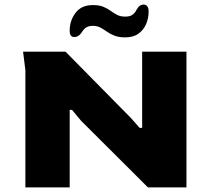

<svg xmlns="http://www.w3.org/2000/svg" viewBox="-20 -812 908 832"><path d="M90 0V-508L80 -588H264L546 -302L585 -258H596V-588H788V0H621L331 -289L292 -336H282V0ZM523 -650Q495 -650 476 -657.5Q457 -665 443 -675Q429 -685 415 -692.5Q401 -700 382 -700Q363 -700 352 -692Q341 -684 333 -670Q320 -651 301 -651.5Q282 -652 282 -679Q282 -723 307.5 -756.5Q333 -790 382 -790Q410 -790 428 -782.5Q446 -775 459.5 -765Q473 -755 487.5 -747.5Q502 -740 523 -740Q543 -740 554 -748Q565 -756 572 -770Q585 -794 604.5 -792Q624 -790 624 -761Q624 -734 613.5 -708.5Q603 -683 580.5 -666.5Q558 -650 523 -650Z"/></svg>

Font: Goldman
Style: Bold
Weight: 700
Designer: Jaikishan Patel
Version: Version 1.000; ttfautohint (v1.8.3)